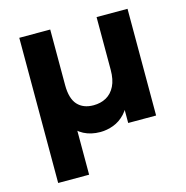

<svg xmlns="http://www.w3.org/2000/svg" viewBox="-107 -639 905 935"><g transform="rotate(-15 345.0 -172.0)"><path d="M72.3 194V-537.9H228.3V-257.5Q228.3 -189.8 257 -158.3Q285.6 -126.9 337.3 -126.9Q373.6 -126.9 401.7 -142.5Q429.8 -158.2 445.9 -190.5Q462 -222.8 462 -271.9V-537.9H618V0H477.3V-146L500.5 -119.9Q487.7 -72.7 461.2 -44.8Q434.8 -16.8 401.9 -4.6Q369 7.6 335.8 7.6Q288.7 7.6 252.7 -11.2Q216.6 -30.1 195 -65.3L228.3 -114.1V194Z"/></g></svg>

Font: Montserrat Alternates Thin
Style: Regular
Weight: 100
Designer: Julieta Ulanovsky
Foundry: Julieta Ulanovsky
Version: Version 9.000